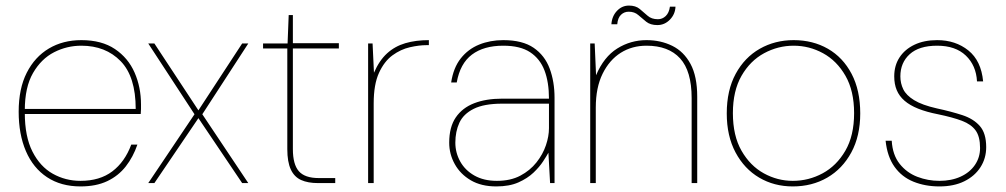

<svg xmlns="http://www.w3.org/2000/svg" viewBox="-20 -657 3611 689"><path d="M269 12Q199 12 149 -21Q99 -54 73 -114.5Q47 -175 47 -256Q47 -339 76 -396Q105 -453 155.5 -483Q206 -513 272 -513Q345 -513 392.5 -481Q440 -449 463 -396.5Q486 -344 486 -282Q486 -273 486 -265.5Q486 -258 485 -248H58V-266H467Q467 -382 413 -437.5Q359 -493 272 -493Q220 -493 174 -469.5Q128 -446 98.5 -395Q69 -344 69 -261V-252Q69 -167 96.5 -113Q124 -59 169.5 -33.5Q215 -8 269 -8Q338 -8 383 -42Q428 -76 451 -138H473Q458 -94 431.5 -60Q405 -26 365 -7Q325 12 269 12Z M512 0 678 -247 512 -501H534L692 -261L849 -501H871L706 -247L871 0H849L692 -233L534 0Z M1121 0Q1085 0 1060.5 -11Q1036 -22 1023.5 -49Q1011 -76 1011 -122V-483H924V-501H1012L1016 -603H1031V-502H1196V-483H1031V-122Q1031 -67 1052.5 -42.5Q1074 -18 1124 -18H1183V0Z M1301 0V-501H1317L1322 -396Q1341 -440 1369 -465.5Q1397 -491 1434.5 -502Q1472 -513 1519 -513V-495H1511Q1484 -495 1451 -487.5Q1418 -480 1388.5 -458.5Q1359 -437 1340 -395.5Q1321 -354 1321 -286V0Z M1761 12Q1707 12 1669.5 -10Q1632 -32 1612 -68Q1592 -104 1592 -145Q1592 -201 1615.5 -235.5Q1639 -270 1681.5 -286.5Q1724 -303 1782 -303H1950Q1950 -362 1934 -404Q1918 -446 1882.5 -469.5Q1847 -493 1786 -493Q1716 -493 1673.5 -461Q1631 -429 1619 -361H1599Q1607 -414 1633.5 -447.5Q1660 -481 1699.5 -497Q1739 -513 1786 -513Q1855 -513 1895 -485.5Q1935 -458 1952.5 -411Q1970 -364 1970 -306V0H1954L1948 -109Q1942 -98 1929 -78Q1916 -58 1894.5 -37.5Q1873 -17 1840.5 -2.5Q1808 12 1761 12ZM1763 -8Q1812 -8 1847 -26.5Q1882 -45 1905 -74Q1928 -103 1939 -135.5Q1950 -168 1950 -197V-285H1782Q1717 -285 1680 -266.5Q1643 -248 1628.5 -216.5Q1614 -185 1614 -145Q1614 -109 1631.5 -77.5Q1649 -46 1682.5 -27Q1716 -8 1763 -8Z M2098 0V-501H2114L2119 -387Q2147 -453 2195 -483Q2243 -513 2300 -513Q2351 -513 2392.5 -492.5Q2434 -472 2458 -427.5Q2482 -383 2482 -310V0H2462V-305Q2462 -402 2420.5 -447.5Q2379 -493 2300 -493Q2248 -493 2207.5 -467.5Q2167 -442 2142.5 -392.5Q2118 -343 2118 -271V0ZM2339 -567Q2314 -567 2299 -579Q2284 -591 2270.5 -603Q2257 -615 2236 -615Q2220 -615 2208.5 -604Q2197 -593 2195 -570H2174Q2176 -599 2194 -618Q2212 -637 2237 -637Q2261 -637 2275.5 -625Q2290 -613 2304 -600.5Q2318 -588 2341 -588Q2357 -588 2369 -599.5Q2381 -611 2384 -633H2404Q2403 -606 2384 -586.5Q2365 -567 2339 -567Z M2825 12Q2758 12 2704.5 -19.5Q2651 -51 2619.5 -110Q2588 -169 2588 -250Q2588 -333 2620 -392Q2652 -451 2706.5 -482Q2761 -513 2828 -513Q2897 -513 2951 -482Q3005 -451 3036 -392Q3067 -333 3067 -250Q3067 -169 3035 -110Q3003 -51 2948.5 -19.5Q2894 12 2825 12ZM2825 -8Q2882 -8 2932 -35Q2982 -62 3013.5 -116Q3045 -170 3045 -251Q3045 -331 3014 -385Q2983 -439 2933.5 -466Q2884 -493 2828 -493Q2772 -493 2722 -466Q2672 -439 2641 -385Q2610 -331 2610 -251Q2610 -170 2641 -116Q2672 -62 2721 -35Q2770 -8 2825 -8Z M3351 12Q3300 12 3258 -5Q3216 -22 3190 -58.5Q3164 -95 3158 -152H3180Q3183 -101 3208.5 -69Q3234 -37 3272 -22.5Q3310 -8 3351 -8Q3394 -8 3427 -23Q3460 -38 3478.5 -65Q3497 -92 3497 -126Q3497 -167 3481 -189Q3465 -211 3432 -223.5Q3399 -236 3346 -247Q3305 -255 3275 -267Q3245 -279 3226 -295.5Q3207 -312 3198 -333.5Q3189 -355 3189 -383Q3189 -422 3208 -451Q3227 -480 3261.5 -496.5Q3296 -513 3343 -513Q3409 -513 3455 -476Q3501 -439 3508 -365H3486Q3483 -422 3446 -457.5Q3409 -493 3343 -493Q3278 -493 3244.5 -462.5Q3211 -432 3211 -383Q3211 -358 3221.5 -336.5Q3232 -315 3260.5 -297.5Q3289 -280 3342 -268Q3393 -257 3433 -244Q3473 -231 3496 -205Q3519 -179 3519 -129Q3519 -89 3498.5 -57Q3478 -25 3440.5 -6.5Q3403 12 3351 12Z"/></svg>

Font: DM Sans 17pt Thin
Style: Regular
Weight: 250
Version: Version 4.004;gftools[0.9.30]